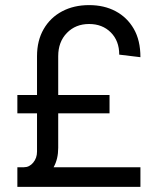

<svg xmlns="http://www.w3.org/2000/svg" viewBox="-20 -732 616 752"><path d="M48 0V-77H74Q95 -77 110 -95Q125 -113 125 -138V-288H48V-360H125V-512Q125 -573 151 -618Q177 -663 223 -687.5Q269 -712 329 -712Q388 -712 433 -688Q478 -664 504 -619Q530 -574 530 -508L447 -518Q447 -572 414 -605Q381 -638 329 -638Q276 -638 242 -603Q208 -568 208 -512V-360H409V-288H208V-153Q208 -109 190 -77H530V0Z"/></svg>

Font: Figtree Light
Style: Regular
Weight: 400
Version: Version 2.002